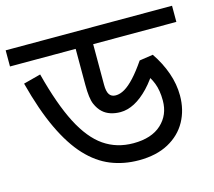

<svg xmlns="http://www.w3.org/2000/svg" viewBox="-99 -731 911 816"><g transform="rotate(-15 356.0 -323.0)"><path d="M722 -622V-551H356V-372Q356 -343 365 -329.5Q374 -316 393 -316Q412 -316 432.5 -328Q453 -340 477 -366Q501 -392 529 -433L589 -442Q621 -395 638.5 -345Q656 -295 656 -245Q656 -182 628.5 -132Q601 -82 547.5 -53Q494 -24 417 -24Q351 -24 294 -47Q237 -70 189 -121.5Q141 -173 101 -257.5Q61 -342 29 -465L105 -485Q141 -346 184.5 -261.5Q228 -177 284 -138.5Q340 -100 413 -100Q493 -100 536.5 -140Q580 -180 580 -243Q580 -288 567.5 -320Q555 -352 535 -373L581 -392Q551 -341 519.5 -308Q488 -275 456.5 -258.5Q425 -242 394 -242Q371 -242 351 -248.5Q331 -255 317 -268Q301 -282 290 -307.5Q279 -333 279 -393V-551H-10V-622Z"/></g></svg>

Font: bangla115
Style: Regular
Weight: 400
Designer: Jelle Bosma - Monotype Design Team
Foundry: Monotype Imaging Inc.
Version: Version 2.003